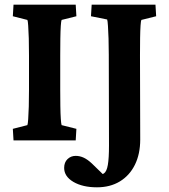

<svg xmlns="http://www.w3.org/2000/svg" viewBox="-20 -593 715 811"><path d="M37.1 0 34.2 -48.8 95.7 -64.5Q97.7 -69.3 99.1 -89.8Q100.6 -110.4 101.6 -143.1Q102.5 -175.8 102.5 -214.8V-357.4Q102.5 -398.4 101.6 -431.2Q100.6 -463.9 99.1 -484.9Q97.7 -505.9 95.7 -508.8L34.2 -524.4L37.1 -573.2H299.8L302.7 -524.4L240.2 -508.8Q238.3 -504.9 236.8 -483.9Q235.4 -462.9 234.9 -430.2Q234.4 -397.5 234.4 -357.4V-214.8Q234.4 -176.8 234.9 -144.5Q235.4 -112.3 236.8 -91.3Q238.3 -70.3 240.2 -64.5L302.7 -48.8L299.8 0ZM577.1 -508.8Q575.2 -505.9 573.7 -485.4Q572.3 -464.8 571.8 -432.6Q571.3 -400.4 571.3 -359.4L572.3 -3.9Q572.3 57.6 549.8 103Q527.3 148.4 486.3 173.3Q445.3 198.2 389.6 198.2Q329.1 198.2 290 175.3Q251 152.3 251 116.2Q251 92.8 265.1 79.1Q279.3 65.4 299.8 65.4Q317.4 65.4 334 73.2Q350.6 81.1 368.2 97.7L436.5 164.1L382.8 143.6Q407.2 147.5 418.9 139.6Q430.7 131.8 435.5 103.5Q440.4 75.2 440.4 21.5L439.5 -362.3Q439.5 -398.4 438.5 -429.7Q437.5 -460.9 436 -483.4Q434.6 -505.9 432.6 -510.7L364.3 -524.4L367.2 -573.2H636.7L639.6 -524.4Z"/></svg>

Font: Crimson Pro ExtraLight
Style: Bold
Weight: 700
Version: Version 1.002